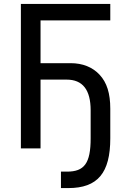

<svg xmlns="http://www.w3.org/2000/svg" viewBox="-20 -749 642 969"><path d="M287.6 200.2H324.7C473.1 200.2 536.6 123.5 536.6 -50.8V-200.2C536.6 -277.8 519.5 -332.5 482.4 -372.1C446.8 -410.2 397 -430.2 336.4 -430.2H184.6V-646H536.6V-729H85.4V0H184.6V-347.2H316.4C397 -347.2 437.5 -295.9 437.5 -192.4V-50.8C437.5 75.7 405.3 117.2 317.9 117.2H287.6Z"/></svg>

Font: Hack
Style: Regular
Weight: 400
Monospace: yes
Designer: Christopher Simpkins
Foundry: Christopher Simpkins
Version: Version 2.010